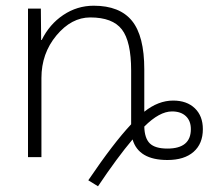

<svg xmlns="http://www.w3.org/2000/svg" viewBox="-20 -550 738 672"><path d="M125 0H78V-520H123L124 -410H126Q153 -465 201.5 -497.5Q250 -530 308 -530Q399 -530 442 -477Q485 -424 485 -307V-159Q534 -198 586 -198Q634 -198 662 -171Q690 -144 690 -98Q690 -47 657.5 -18.5Q625 10 566 10Q465 10 444 -62Q390 2 323 102L289 81Q377 -49 439 -115V-303Q439 -405 406.5 -447Q374 -489 296 -489Q230 -489 177.5 -426Q125 -363 125 -277ZM485 -107Q486 -66 504.5 -48Q523 -30 566 -30Q648 -30 648 -98Q648 -127 630.5 -143.5Q613 -160 582 -160Q538 -160 485 -107Z"/></svg>

Font: M PLUS 1p Light
Style: Regular
Weight: 300
Version: Version 1.061